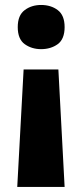

<svg xmlns="http://www.w3.org/2000/svg" viewBox="-20 -574 328 766"><path d="M237.8 -465.8C237.8 -497.6 228.5 -520 210.4 -533.7C192.4 -547.4 169.9 -554.2 144 -554.2C118.7 -554.2 96.7 -547.4 78.6 -533.7C60.1 -520 50.8 -497.6 50.8 -465.8C50.8 -434.1 60.1 -411.1 78.6 -397.9C96.7 -384.8 118.7 -377.9 144 -377.9C169.9 -377.9 192.4 -384.8 210.4 -397.9C228.5 -411.1 237.8 -434.1 237.8 -465.8ZM48.8 171.9H237.8L212.9 -296.9H74.2Z"/></svg>

Font: Noto Reveo Sans
Style: Regular
Weight: 800
Designer: Monotype Design Team
Foundry: Monotype Imaging Inc.
Version: Version 2.007